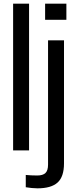

<svg xmlns="http://www.w3.org/2000/svg" viewBox="-20 -820 434 1047"><path d="M51.5 0V-800H138.5V0ZM226 -712V-800H342V-712ZM184 207Q169.5 207 152 205.2Q134.5 203.5 120.5 201V134Q133 135.5 150.5 136.2Q168 137 183 137Q213.5 137 227.8 123.5Q242 110 242 77.5V-600H329V71.5Q329 143.5 294.2 175.2Q259.5 207 184 207Z"/></svg>

Font: Big Shoulders Stencil Display SemiBold
Style: Regular
Weight: 600
Designer: Patric King
Foundry: XO Type Co
Version: Version 1.000